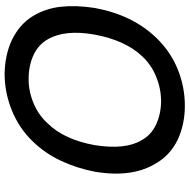

<svg xmlns="http://www.w3.org/2000/svg" viewBox="-14 -792 821 832"><g transform="rotate(-90 396.0 -375.5)"><path d="M106.5 -106.5Q40.5 -211 68.5 -375Q83.5 -452.5 115.8 -521.5Q148 -590.5 201 -645Q258 -703.5 335 -734.5Q412 -765.5 492.5 -765.5Q533 -765 570.2 -757Q607.5 -749 639.5 -733.8Q671.5 -718.5 697.5 -696.2Q723.5 -674 741.5 -645Q776 -589 783.2 -522.2Q790.5 -455.5 778 -375Q748 -210.5 647 -106.5Q588 -46 512 -15.2Q436 15.5 354 15.5Q273.5 15.5 207 -15.5Q142 -47 106.5 -106.5ZM571 -172Q638 -244 662.5 -375Q685.5 -502.5 642.5 -578Q618.5 -620 572.8 -640.8Q527 -661.5 470 -661.5Q416 -661.5 365 -640Q313.5 -618.5 277 -578Q207.5 -507 183.5 -375Q162.5 -241.5 205 -172Q226.5 -131.5 272 -109.5Q318.5 -88 373 -87.5Q428.5 -87.5 480.5 -109Q533.5 -130.5 571 -172Z"/></g></svg>

Font: Russisch Sans SemiBold
Style: Italic
Weight: 600
Width: 4
Italic angle: -10°
Designer: Michael Sharanda (font) & Cristiano Sobral (main changes)
Foundry: Michael Sharanda
Version: Version 2.00;September 8, 2020;FontCreator 13.0.0.2681 64-bi